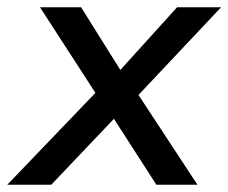

<svg xmlns="http://www.w3.org/2000/svg" viewBox="-52 -508 628 528"><path d="M-32 0 229 -272 227 -227 58 -488H171L290 -298H263L435 -488H556L312 -229L311 -274L491 0H378L248 -202L280 -201L89 0Z"/></svg>

Font: Nunito Sans 12pt ExtraLight 12pt SemiBold
Style: Italic
Weight: 600
Italic angle: -9°
Version: Version 3.101;gftools[0.9.27]